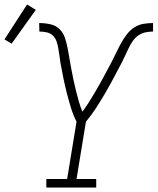

<svg xmlns="http://www.w3.org/2000/svg" viewBox="-71 -838 704 858"><path d="M136 0V-38H229L271 -294Q256 -324 246 -356.5Q236 -389 227.5 -422.5Q219 -456 212 -490Q205 -524 199 -558Q197 -574 194.5 -590Q192 -606 189.5 -622Q187 -638 181.5 -653.5Q176 -669 165 -679.5Q154 -690 137.5 -693.5Q121 -697 105 -697L104 -735Q130 -735 154.5 -729.5Q179 -724 195.5 -707.5Q212 -691 219.5 -668Q227 -645 231.5 -621Q236 -597 240 -573Q244 -549 248.5 -525.5Q253 -502 258 -478Q263 -454 269 -430.5Q275 -407 281.5 -384Q288 -361 297 -339Q311 -357 323 -376Q335 -395 346.5 -414Q358 -433 369 -452.5Q380 -472 390.5 -491.5Q401 -511 411.5 -530.5Q422 -550 432 -569.5Q442 -589 451.5 -609Q461 -629 472 -648.5Q483 -668 497 -686Q511 -704 530 -716Q549 -728 570.5 -731.5Q592 -735 613 -735V-697Q597 -697 579.5 -693.5Q562 -690 547 -679.5Q532 -669 521.5 -653.5Q511 -638 503.5 -622Q496 -606 488.5 -590Q481 -574 473 -558Q455 -524 437 -490Q419 -456 399.5 -422.5Q380 -389 359 -356.5Q338 -324 313 -294L271 -38H359V0ZM-19 -643 -51 -662 50 -818 89 -794Z"/></svg>

Font: Iosevka Etoile Extralight
Style: Italic
Weight: 200
Italic angle: -9°
Designer: Belleve Invis
Foundry: Belleve Invis
Version: Version 22.1.2; ttfautohint (v1.8.4)